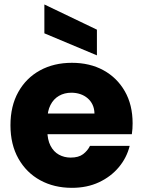

<svg xmlns="http://www.w3.org/2000/svg" viewBox="-20 -854 656 881"><path d="M177.8 -238.3 178.3 -332.9H413.5Q413 -355.9 404.7 -373.5Q396.4 -391.1 381.7 -403.5Q367.1 -415.9 348 -422.3Q329 -428.6 307.5 -428.6Q275.6 -428.6 250.6 -414.2Q225.6 -399.8 211.5 -372Q197.3 -344.3 197.3 -303.5V-254.7Q197.3 -213.2 211.7 -185.4Q226.1 -157.6 250.5 -144.2Q274.9 -130.9 304.1 -130.9Q340.7 -130.9 361.4 -146.7Q382.1 -162.6 392.9 -184.6H575Q561.6 -130.3 525.2 -86.8Q488.9 -43.3 434.2 -17.7Q379.5 7.9 309.9 7.9Q228.2 7.9 164.7 -26.8Q101.1 -61.5 64.5 -126.3Q28 -191.1 28 -279.2Q28 -367.8 64.1 -432Q100.1 -496.3 163.7 -531.1Q227.3 -565.8 309.9 -565.8Q392.1 -565.8 454.4 -531.8Q516.8 -497.8 552.6 -435.5Q588.5 -373.2 588.5 -287.9Q588.5 -276.1 587.7 -263.4Q587 -250.7 585 -238.3ZM183.6 -701.1V-833.5L424.7 -717.9V-600Z"/></svg>

Font: Poppins Variable
Style: Regular
Weight: 100
Designer: Jonny Pinhorn
Foundry: Indian Type Foundry
Version: Version 6.000